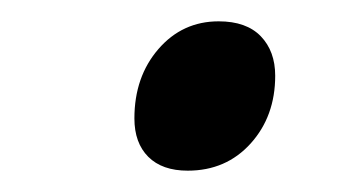

<svg xmlns="http://www.w3.org/2000/svg" viewBox="-20 -441 318 180"><path d="M106 -330Q106 -369 128.5 -395Q151 -421 185 -421Q211 -421 224.5 -407Q238 -393 238 -370Q238 -332 215 -306.5Q192 -281 156 -281Q132 -281 119 -294Q106 -307 106 -330Z"/></svg>

Font: Trirong Medium
Style: Italic
Weight: 500
Italic angle: -12°
Designer: Katatrad Team
Foundry: CadsonDemak
Version: Version 1.001